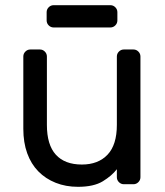

<svg xmlns="http://www.w3.org/2000/svg" viewBox="-20 -711 637 741"><path d="M70 0ZM70 -493Q70 -504 78 -512Q86 -520 97 -520H134Q145 -520 153 -512Q161 -504 161 -493V-229Q161 -152 195.5 -114Q230 -76 296 -76Q359 -76 395 -114Q431 -152 431 -229V-493Q431 -504 439 -512Q447 -520 458 -520H495Q506 -520 514 -512Q522 -504 522 -493V-27Q522 -16 514 -8Q506 0 495 0H458Q447 0 439 -8Q431 -16 431 -27V-58Q412 -33 377 -11.5Q342 10 281 10Q234 10 195 -5.5Q156 -21 128 -49.5Q100 -78 85 -119.5Q70 -161 70 -214ZM187 -605Q176 -605 168 -613Q160 -621 160 -632V-664Q160 -675 168 -683Q176 -691 187 -691H406Q417 -691 425 -683Q433 -675 433 -664V-632Q433 -621 425 -613Q417 -605 406 -605Z"/></svg>

Font: Rubik
Style: Regular
Weight: 400
Designer: Hubert & Fischer
Foundry: Hubert & Fischer
Version: Version 1.002; ttfautohint (v1.6)